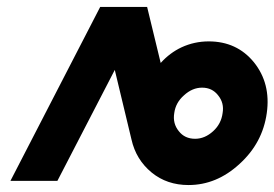

<svg xmlns="http://www.w3.org/2000/svg" viewBox="-20 -520 789 552"><path d="M268 -500 10 0H145L310 -319L358 -119Q371 -61 416 -24Q460 12 522 12Q603 12 669 -49Q735 -109 747 -195Q759 -280 710 -341Q661 -401 580 -401Q539 -401 502 -384Q468 -368 442 -339L403 -500ZM561 -268Q590 -268 607 -246Q625 -224 620 -195Q616 -164 593 -143Q569 -121 541 -121Q511 -121 494 -143Q476 -165 481 -195Q485 -225 509 -246Q533 -268 561 -268Z"/></svg>

Font: Unageo
Style: Bold-Italic
Weight: 700
Designer: Richard Sepsi
Foundry: Richard Sepsi
Version: Version 2.000